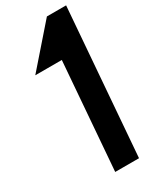

<svg xmlns="http://www.w3.org/2000/svg" viewBox="-218 -919 795 978"><g transform="rotate(-30 179.0 -430.0)"><path d="M150 0H290L357.7 -860H244.7L43.6 -630H199.6Z"/></g></svg>

Font: Poland Can Into
Style: Of Regular
Weight: 500
Foundry: Cannot Into Space Fonts
Version: Version 1.01